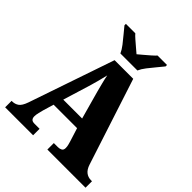

<svg xmlns="http://www.w3.org/2000/svg" viewBox="-249 -1085 1238 1238"><g transform="rotate(45 370.0 -465.5)"><path d="M7 0V-59H13Q37 -59 56.5 -72.5Q76 -86 91 -129L291 -714H461L653 -124Q664 -90 684 -74.5Q704 -59 730 -59H740V0H392V-59H430Q445 -59 457 -65.5Q469 -72 469 -91Q469 -105 465 -119.5Q461 -134 459 -141L430 -233H216L194 -159Q191 -147 186 -127Q181 -107 181 -92Q181 -77 188.5 -68Q196 -59 216 -59H262V0ZM237 -300H409L356 -491Q349 -519 341 -549Q333 -579 327 -611Q312 -547 296 -493ZM287 -771Q277 -794 256.5 -820.5Q236 -847 214 -873Q192 -899 177 -918V-931H263Q272 -920 291 -903.5Q310 -887 330 -870Q350 -853 364 -841Q378 -853 398.5 -870Q419 -887 437.5 -903.5Q456 -920 466 -931H552V-918Q537 -899 515 -873Q493 -847 472.5 -820.5Q452 -794 442 -771Z"/></g></svg>

Font: Noto Serif Myanmar SemiCondensed Black
Style: Regular
Weight: 900
Width: 4
Designer: Ben Mitchell and the Monotype Design Team
Foundry: Monotype Imaging Inc.
Version: Version 2.106; ttfautohint (v1.8.4.7-5d5b)